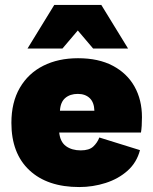

<svg xmlns="http://www.w3.org/2000/svg" viewBox="-20 -745 618 775"><path d="M300 10Q171 10 98.5 -58Q26 -126 26 -249Q26 -332 60 -390.5Q94 -449 154.5 -479.5Q215 -510 295 -510Q378 -510 435.5 -479.5Q493 -449 523 -395.5Q553 -342 553 -272Q553 -233 549 -210H219Q223 -172 246.5 -155Q270 -138 306 -138Q340 -138 356.5 -153.5Q373 -169 381 -190L545 -139Q532 -89 495 -56Q458 -23 406.5 -6.5Q355 10 300 10ZM222 -298H361Q360 -332 342 -349Q324 -366 294 -366Q263 -366 243.5 -349.5Q224 -333 222 -298ZM497 -549H356L294 -622L232 -549H91L199 -725H389Z"/></svg>

Font: Prodigy Sans ExtraBold
Style: Regular
Weight: 800
Designer: Wei Huang
Foundry: Wei Huang
Version: Version 1.003; ttfautohint (v1.8.3)